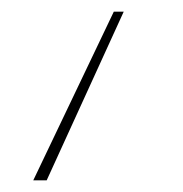

<svg xmlns="http://www.w3.org/2000/svg" viewBox="-20 -310 314 329"><path d="M175 -290H192L60 -1H37Z"/></svg>

Font: Hanken Grotesk Thin
Style: Regular
Weight: 100
Designer: Alfredo Marco Pradil
Foundry: Hanken Design Co.
Version: Version 3.014